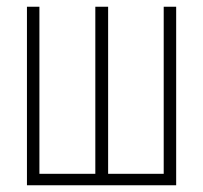

<svg xmlns="http://www.w3.org/2000/svg" viewBox="-20 -550 603 570"><path d="M60 0H503V-530H466V-34H301V-530H263V-34H97V-530H60Z"/></svg>

Font: Noto Sans Mono SemiCondensed ExtraLight
Style: Regular
Weight: 200
Width: 4
Designer: Monotype Design Team
Foundry: Monotype Imaging Inc.
Version: Version 2.014